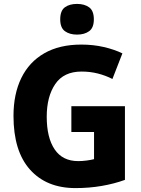

<svg xmlns="http://www.w3.org/2000/svg" viewBox="-20 -952 721 982"><path d="M345 -409H619V-32Q564 -12 500 -1Q436 10 366 10Q218 10 133.5 -84.5Q49 -179 49 -359Q49 -471 89 -553Q129 -635 206.5 -679.5Q284 -724 396 -724Q457 -724 511 -711.5Q565 -699 606 -679L555 -548Q520 -566 480.5 -576Q441 -586 397 -586Q306 -586 262.5 -522Q219 -458 219 -355Q219 -248 259.5 -188Q300 -128 380 -128Q401 -128 423.5 -131Q446 -134 461 -138V-277H345ZM374 -932Q412 -932 436 -914.5Q460 -897 460 -853Q460 -810 436 -792.5Q412 -775 374 -775Q336 -775 312 -792.5Q288 -810 288 -853Q288 -897 311.5 -914.5Q335 -932 374 -932Z"/></svg>

Font: Noto Sans Khmer UI SemiCondensed ExtraBold
Style: Regular
Weight: 800
Width: 4
Designer: Danh Hong and the Monotype Design Team
Foundry: Monotype Imaging Inc.
Version: Version 2.002; ttfautohint (v1.8.4.7-5d5b)